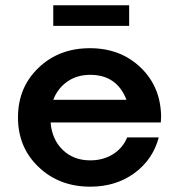

<svg xmlns="http://www.w3.org/2000/svg" viewBox="-20 -691 670 721"><path d="M465 -671.2V-593.8H180V-671.2ZM585 -252.5 583.8 -231.2H170Q175 -167.5 215.6 -128.1Q256.2 -88.8 318.8 -88.8Q367.5 -88.8 404.4 -111.9Q441.2 -135 457.5 -175H576.2Q553.8 -91.2 484.4 -40.6Q415 10 318.8 10Q202.5 10 125 -63.8Q47.5 -137.5 47.5 -250Q47.5 -362.5 124.4 -436.2Q201.2 -510 317.5 -510Q432.5 -510 508.1 -437.5Q583.8 -365 585 -252.5ZM318.8 -410Q268.8 -410 232.5 -384.4Q196.2 -358.8 180 -316.2H455Q418.8 -410 318.8 -410Z"/></svg>

Font: Now Alt Medium
Style: Regular
Weight: 500
Designer: Alfredo Marco Pradil
Foundry: Alfredo Marco Pradil
Version: Version 1.002;PS 001.002;hotconv 1.0.88;makeotf.lib2.5.64775